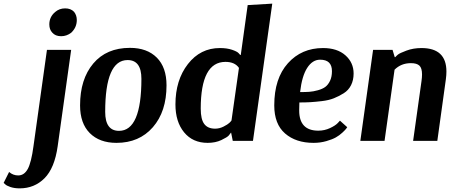

<svg xmlns="http://www.w3.org/2000/svg" viewBox="-104 -774 2476 1055"><path d="M199 -708Q222 -728 254 -728Q285 -728 303 -709Q318 -690 318 -664Q318 -623 287 -594Q262 -575 232 -575Q200 -575 183 -595Q167 -612 167 -640Q167 -681 199 -708ZM154 -500H287L213 29Q196 150 140.5 205.5Q85 261 4 261Q-25 261 -47 253.5Q-69 246 -76 238L-84 231L-54 171Q-32 190 -4 190Q29 190 48.5 154.5Q68 119 80 29Z M811 -305Q811 -161 736 -75Q661 11 536 11Q443 11 389.5 -42.5Q336 -96 336 -195Q336 -339 408.5 -425Q481 -511 610 -511Q704 -511 757.5 -457.5Q811 -404 811 -305ZM597 -444Q474 -444 474 -159Q474 -55 550 -55Q673 -55 673 -341Q673 -444 597 -444Z M1286 0H1175L1166 -45H1165Q1161 -39 1153 -29.5Q1145 -20 1112.5 -4.5Q1080 11 1037 11Q955 11 907.5 -47Q860 -105 860 -200Q860 -334 928.5 -422Q997 -510 1104 -510Q1143 -510 1171 -500.5Q1199 -491 1207 -482L1216 -472H1219L1257 -746L1392 -754ZM1078 -67Q1102 -67 1124.5 -78.5Q1147 -90 1156 -98.5Q1165 -107 1168 -112L1209 -401Q1186 -434 1135 -434Q999 -434 999 -177Q999 -118 1018.5 -92.5Q1038 -67 1078 -67Z M1804 -75Q1802 -72 1797.5 -66Q1793 -60 1777 -45Q1761 -30 1741.5 -19Q1722 -8 1689 1.5Q1656 11 1619 11Q1522 11 1462.5 -40.5Q1403 -92 1403 -195Q1403 -343 1478 -426.5Q1553 -510 1671 -510Q1749 -510 1794 -470Q1839 -430 1839 -370Q1839 -334 1825 -306Q1811 -278 1784.5 -261.5Q1758 -245 1730.5 -234Q1703 -223 1665 -218.5Q1627 -214 1600.5 -212.5Q1574 -211 1541 -211Q1540 -197 1540 -167Q1540 -56 1645 -56Q1679 -56 1709 -70Q1739 -84 1752 -98L1764 -111ZM1655 -446Q1613 -446 1584 -401Q1555 -356 1545 -268Q1575 -268 1596 -269.5Q1617 -271 1642.5 -278Q1668 -285 1683.5 -296.5Q1699 -308 1709.5 -330Q1720 -352 1720 -383Q1720 -446 1655 -446Z M1946 -500H2053L2065 -460H2068Q2073 -466 2082.5 -474Q2092 -482 2129.5 -496Q2167 -510 2212 -510Q2349 -510 2349 -381Q2349 -362 2346 -339L2299 0H2166Q2207 -298 2212 -328Q2215 -349 2215 -365Q2215 -400 2200.5 -413.5Q2186 -427 2154 -427Q2100 -427 2064 -391L2009 0H1876Z"/></svg>

Font: Arsenal
Style: Bold Italic
Weight: 700
Italic angle: -9.10001°
Designer: Andrij Shevchenko
Foundry: Stairsfor
Version: Version 2.001;PS 002.001;hotconv 1.0.88;makeotf.lib2.5.64775